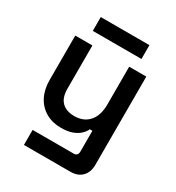

<svg xmlns="http://www.w3.org/2000/svg" viewBox="-201 -783 1017 1107"><g transform="rotate(30 307.5 -230.0)"><path d="M128 200V100H401Q429 100 429 70V-68H412Q404 -50 386 -32.5Q368 -15 338 -3.5Q308 8 262 8Q205 8 161 -17.5Q117 -43 93 -89.5Q69 -136 69 -198V-494H183V-207Q183 -147 212.5 -118Q242 -89 296 -89Q357 -89 392.5 -129Q428 -169 428 -244V-494H542V94Q542 143 514 171.5Q486 200 438 200ZM143 -568V-660H467V-568Z"/></g></svg>

Font: Space Grotesk Light SemiBold
Style: Regular
Weight: 600
Version: Version 2.000